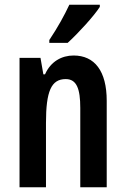

<svg xmlns="http://www.w3.org/2000/svg" viewBox="-20 -786 528 806"><path d="M399 -757V-766H271C250 -721 223 -672 187 -618V-606H264C308 -646 374 -718 399 -757ZM289 -553C239 -553 193 -528 169 -474H162L150 -543H62V0H173V-270C173 -403 195 -454 256 -454C302 -454 317 -413 317 -333V0H428V-363C428 -488 377 -553 289 -553Z"/></svg>

Font: Noto Sans Gurmukhi UI ExtraCondensed SemiBold
Style: Regular
Weight: 600
Width: 2
Designer: Jelle Bosma - Monotype Design Team
Foundry: Monotype Imaging Inc.
Version: Version 2.004